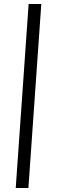

<svg xmlns="http://www.w3.org/2000/svg" viewBox="-20 -713 292 953"><path d="M58.1 220 122.1 -693H185L121 220Z"/></svg>

Font: Ancizar Serif Light
Style: Italic
Weight: 300
Italic angle: -4°
Designer: Cesar Puertas, Viviana Monsalve, Julian Moncada, Julian Prieto, Jose Castro, Felipe Aragon, Mariel Hernandez, Sara Alarc
Version: Version 8.100